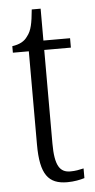

<svg xmlns="http://www.w3.org/2000/svg" viewBox="-50 -690 364 732"><g transform="rotate(-5 131.5 -324.0)"><path d="M178 10C204 10 228 5 244 0V-37C226 -33 213 -30 193 -30C153 -30 134 -57 134 -142V-500H236V-536H134V-658H100C95 -606 90 -578 73 -557C61 -539 42 -529 14 -525V-500H75V-143C75 -28 106 10 178 10Z"/></g></svg>

Font: Noto Serif Hebrew ExtraCondensed Light
Style: Regular
Weight: 300
Width: 2
Designer: Monotype Design Team
Foundry: Monotype Imaging Inc.
Version: Version 2.004